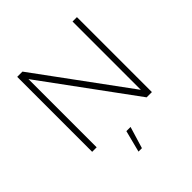

<svg xmlns="http://www.w3.org/2000/svg" viewBox="-235 -875 1266 1266"><g transform="rotate(-45 398.5 -242.0)"><path d="M636 -699H677V0H628L162 -636V0H120V-699H169L636 -62ZM376 63H415L369 215H337Z"/></g></svg>

Font: Montserrat arm2 ExtraLight
Style: Regular
Weight: 275
Designer: Julieta Ulanovsky
Foundry: Julieta Ulanovsky
Version: Version 6.000